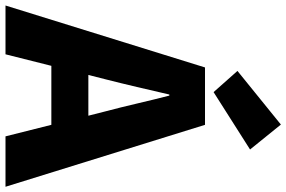

<svg xmlns="http://www.w3.org/2000/svg" viewBox="-204 -872 1067 716"><g transform="rotate(90 330.0 -513.5)"><path d="M529 -912 436 -1027 236 -865 315 -776ZM251 -309 267 -372C286 -446 306 -533 324 -611H328C348 -535 367 -446 387 -372L403 -309ZM480 0H668L437 -744H223L-8 0H174L217 -171H437Z"/></g></svg>

Font: Noto Sans T Chinese Black
Style: Bold
Weight: 900
Designer: Ryoko NISHIZUKA (kana & ideographs); Paul D. Hunt (Latin, Greek & Cyrillic); Wenlong ZHANG (bopomofo); Sandoll Communica
Foundry: Adobe Systems Incorporated
Version: Version 1.000;PS 1;hotconv 1.0.78;makeotf.lib2.5.61930